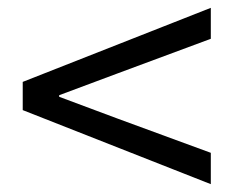

<svg xmlns="http://www.w3.org/2000/svg" viewBox="-20 -616 595 490"><path d="M518 -146V-226L281 -313L131 -369V-373L281 -429L518 -517V-596L38 -407V-335Z"/></svg>

Font: Noto Sans CJK HK
Style: Regular
Weight: 400
Designer: Ryoko NISHIZUKA 西塚涼子 (kana, bopomofo & ideographs); Paul D. Hunt (Latin, Greek & Cyrillic); Sandoll Communications 산돌커뮤니
Foundry: Adobe
Version: Version 2.004;hotconv 1.0.118;makeotfexe 2.5.65603